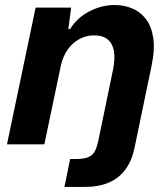

<svg xmlns="http://www.w3.org/2000/svg" viewBox="-20 -566 658 753"><path d="M232.7 167 255 57.6H280.9Q318.6 57.6 337.3 44.3Q356 31 365.3 -12.7L422.9 -290.9Q431.9 -334.7 426.9 -364.9Q422 -395 402.6 -411.1Q383.3 -427.3 348.6 -427.3Q317.7 -427.3 290.6 -412.4Q263.4 -397.6 244.9 -370.8Q226.4 -344 218.4 -307.3L153.9 0H7.4L119.7 -536.3H259L248 -452.1H255.1Q282.6 -496.9 330.8 -521.6Q379 -546.3 429.7 -546.3Q465.4 -546.3 497.4 -533.5Q529.3 -520.7 551.5 -492.4Q573.7 -464 580.9 -418Q588 -372 573.9 -305.3L507.4 14.7Q496.6 66.1 470.9 100Q445.3 133.9 406 150.4Q366.7 167 315.4 167Z"/></svg>

Font: Mona Sans
Style: Italic
Weight: 200
Italic angle: -11.6951°
Designer: Deni Anggara
Foundry: GitHub
Version: Version 2.000